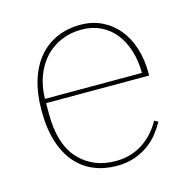

<svg xmlns="http://www.w3.org/2000/svg" viewBox="-84 -602 699 698"><g transform="rotate(-15 265.5 -253.0)"><path d="M274 12Q227 12 188 -4Q149 -20 120.5 -52.5Q92 -85 76 -135Q60 -185 60 -253Q60 -317 75.5 -366.5Q91 -416 119.5 -449.5Q148 -483 188 -500.5Q228 -518 276 -518Q321 -518 357 -500.5Q393 -483 418.5 -452Q444 -421 457.5 -378Q471 -335 471 -284V-275H83V-234Q83 -120 136 -63Q189 -6 274 -6Q307 -6 334 -15Q361 -24 382 -39Q403 -54 419 -73Q435 -92 446 -112L460 -104Q449 -84 433 -63.5Q417 -43 394 -26Q371 -9 341 1.5Q311 12 274 12ZM448 -291Q448 -336 436 -374.5Q424 -413 402 -441Q380 -469 348 -484.5Q316 -500 276 -500Q234 -500 199 -485Q164 -470 138.5 -442.5Q113 -415 98.5 -376.5Q84 -338 83 -291Z"/></g></svg>

Font: IBM Plex Serif Thin
Style: Regular
Weight: 100
Designer: Mike Abbink, Paul van der Laan, Pieter van Rosmalen
Foundry: Bold Monday
Version: Version 3.001